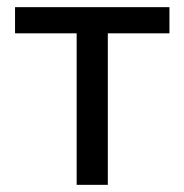

<svg xmlns="http://www.w3.org/2000/svg" viewBox="-20 -516 514 536"><path d="M194 0V-423H22V-496H453V-423H281V0Z"/></svg>

Font: Nunito Sans 7pt SemiCondensed
Style: Regular
Weight: 400
Width: 4
Designer: Vernon Adams
Foundry: Vernon Adams
Version: Version 3.101;gftools[0.9.27]